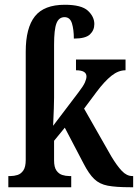

<svg xmlns="http://www.w3.org/2000/svg" viewBox="-20 -786 579 806"><path d="M15 0V-47H25Q39 -47 53.5 -51.5Q68 -56 78 -70.5Q88 -85 88 -115V-569Q88 -669 126.5 -717.5Q165 -766 252 -766Q322 -766 349 -741Q376 -716 376 -685Q376 -659 357.5 -641.5Q339 -624 290 -624Q290 -662 282 -688Q274 -714 251 -714Q227 -714 217 -688Q207 -662 207 -598V-376Q207 -358 206 -331Q205 -304 204 -282.5Q203 -261 203 -258L310 -399Q330 -425 336.5 -440Q343 -455 343 -465Q343 -491 299 -491V-536H507V-491Q477 -491 448 -468Q419 -445 386 -401L333 -330L447 -130Q471 -90 491.5 -68.5Q512 -47 535 -47H539V0H526Q467 0 432.5 -6.5Q398 -13 375.5 -34.5Q353 -56 330 -101L252 -250L207 -195V-113Q207 -84 217 -70Q227 -56 241.5 -51.5Q256 -47 270 -47H279V0Z"/></svg>

Font: Noto Serif Condensed SemiBold
Style: Regular
Weight: 600
Width: 3
Designer: Monotype Design Team
Foundry: Monotype Imaging Inc.
Version: Version 2.013